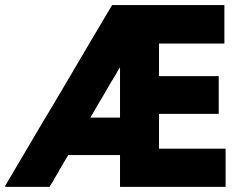

<svg xmlns="http://www.w3.org/2000/svg" viewBox="-20 -730 945 760"><path d="M609.4 -279.3Q609.4 -263.7 609.4 -248Q609.4 -233.4 609.4 -217.8Q609.4 -205.1 609.4 -193.4Q609.4 -180.7 609.4 -168.9Q609.4 -162.1 609.4 -155.3Q609.4 -148.4 609.4 -141.6Q636.7 -141.6 664.1 -141.6Q691.4 -141.6 719.7 -141.6Q740.2 -141.6 760.7 -141.6Q781.2 -141.6 801.8 -141.6Q819.3 -141.6 837.9 -141.6Q855.5 -141.6 873 -141.6Q873 -139.6 873 -136.7Q873 -134.8 873 -131.8Q873 -117.2 873 -101.6Q873 -86.9 873 -72.3Q873 -61.5 873 -51.8Q873 -41 873 -31.2Q873 -20.5 873 -10.7Q873 0 873 9.8Q871.1 9.8 868.2 9.8Q866.2 9.8 863.3 9.8Q818.4 9.8 772.5 9.8Q727.5 9.8 682.6 9.8Q651.4 9.8 620.1 9.8Q588.9 9.8 558.6 9.8Q532.2 9.8 506.8 9.8Q481.4 9.8 455.1 9.8Q455.1 7.8 455.1 4.9Q455.1 2.9 455.1 0Q455.1 -14.6 455.1 -28.3Q455.1 -43 455.1 -57.6Q455.1 -67.4 455.1 -77.1Q455.1 -86.9 455.1 -96.7Q455.1 -99.6 455.1 -103.5Q455.1 -106.4 455.1 -109.4Q455.1 -111.3 455.1 -113.3Q455.1 -114.3 455.1 -116.2Q432.6 -116.2 410.2 -116.2Q387.7 -116.2 364.3 -116.2Q347.7 -116.2 330.1 -116.2Q313.5 -116.2 295.9 -116.2Q284.2 -116.2 272.5 -116.2Q261.7 -116.2 250 -116.2Q242.2 -102.5 234.4 -89.8Q226.6 -77.1 218.8 -63.5Q213.9 -53.7 208 -43.9Q202.1 -34.2 196.3 -24.4Q191.4 -15.6 186.5 -6.8Q180.7 1 175.8 9.8Q174.8 9.8 172.9 9.8Q171.9 9.8 169.9 9.8Q152.3 9.8 134.8 9.8Q117.2 9.8 99.6 9.8Q87.9 9.8 75.2 9.8Q63.5 9.8 51.8 9.8Q39.1 9.8 26.4 9.8Q14.6 9.8 2 9.8Q2 8.8 0 5.9Q2 2 6.8 -4.9Q53.7 -85 100.6 -164.1Q147.5 -244.1 195.3 -323.2Q227.5 -377.9 259.8 -432.6Q292 -487.3 324.2 -542Q348.6 -584 374 -626Q398.4 -668 423.8 -710Q424.8 -710 426.8 -710Q427.7 -710 429.7 -710Q477.5 -710 526.4 -710Q575.2 -710 624 -710Q658.2 -710 691.4 -710Q724.6 -710 757.8 -710Q786.1 -710 813.5 -710Q840.8 -710 868.2 -710Q868.2 -707 868.2 -705.1Q868.2 -702.1 868.2 -700.2Q868.2 -684.6 868.2 -669.9Q868.2 -655.3 868.2 -639.6Q868.2 -629.9 868.2 -619.1Q868.2 -609.4 868.2 -598.6Q868.2 -588.9 868.2 -578.1Q868.2 -568.4 868.2 -557.6Q866.2 -557.6 863.3 -557.6Q860.4 -557.6 858.4 -557.6Q829.1 -557.6 799.8 -557.6Q769.5 -557.6 740.2 -557.6Q720.7 -557.6 700.2 -557.6Q679.7 -557.6 660.2 -557.6Q647.5 -557.6 634.8 -557.6Q622.1 -557.6 609.4 -557.6Q609.4 -543.9 609.4 -529.3Q609.4 -514.6 609.4 -500Q609.4 -488.3 609.4 -476.6Q609.4 -465.8 609.4 -454.1Q609.4 -447.3 609.4 -441.4Q609.4 -435.5 609.4 -428.7Q633.8 -428.7 658.2 -428.7Q682.6 -428.7 707 -428.7Q724.6 -428.7 743.2 -428.7Q761.7 -428.7 780.3 -428.7Q796.9 -428.7 812.5 -428.7Q829.1 -428.7 845.7 -428.7Q845.7 -426.8 845.7 -423.8Q845.7 -421.9 845.7 -418.9Q845.7 -404.3 845.7 -389.6Q845.7 -375 845.7 -360.4Q845.7 -349.6 845.7 -339.8Q845.7 -329.1 845.7 -319.3Q845.7 -309.6 845.7 -298.8Q845.7 -289.1 845.7 -279.3Q842.8 -279.3 839.8 -279.3Q837.9 -279.3 835 -279.3Q808.6 -279.3 781.2 -279.3Q754.9 -279.3 727.5 -279.3Q710 -279.3 691.4 -279.3Q672.9 -279.3 654.3 -279.3Q648.4 -279.3 641.6 -279.3Q635.7 -279.3 629.9 -279.3Q625 -279.3 619.1 -279.3Q614.3 -279.3 609.4 -279.3ZM455.1 -264.6Q455.1 -276.4 455.1 -289.1Q455.1 -300.8 455.1 -312.5Q455.1 -332 455.1 -350.6Q455.1 -370.1 455.1 -388.7Q455.1 -408.2 455.1 -426.8Q455.1 -445.3 455.1 -463.9Q451.2 -458 447.3 -451.2Q443.4 -445.3 440.4 -438.5Q428.7 -418.9 417 -400.4Q406.2 -380.9 394.5 -361.3Q380.9 -337.9 366.2 -313.5Q351.6 -289.1 337.9 -264.6Q341.8 -264.6 345.7 -264.6Q349.6 -264.6 354.5 -264.6Q365.2 -264.6 377 -264.6Q387.7 -264.6 399.4 -264.6Q410.2 -264.6 421.9 -264.6Q433.6 -264.6 444.3 -264.6Q447.3 -264.6 450.2 -264.6Q453.1 -264.6 455.1 -264.6Z"/></svg>

Font: LeFont
Style: Bold
Weight: 800
Designer: Leryon MEDIA
Version: Version 1.0